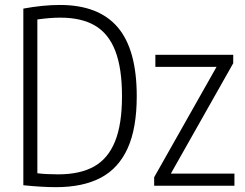

<svg xmlns="http://www.w3.org/2000/svg" viewBox="-20 -768 1012 794"><path d="M76.5 -2V-732.5Q158.5 -747.5 227.5 -747.5Q388 -747.5 466.8 -655.2Q545.5 -563 545.5 -370Q545.5 -238 508 -155Q470.5 -72 396.8 -33Q323 6 211.5 6Q153.5 6 76.5 -2ZM484.5 -370Q484.5 -485.5 457 -557Q429.5 -628.5 373.5 -661.8Q317.5 -695 229.5 -695Q187 -695 134.5 -687.5V-51.5Q170 -47 220.5 -47Q310.5 -47 368.5 -79.2Q426.5 -111.5 455.5 -182.5Q484.5 -253.5 484.5 -370ZM686.5 -50H949.5V0H617.5V-35L875.5 -491.5H622.5V-541.5H944.5V-506.5Z"/></svg>

Font: Encode Sans Condensed Light
Style: Regular
Weight: 300
Width: 3
Designer: Multiple Designers
Foundry: Impallari Type
Version: Version 2.000